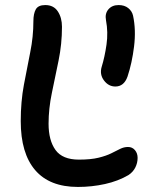

<svg xmlns="http://www.w3.org/2000/svg" viewBox="-20 -730 588 759"><path d="M288 9Q176 9 119 -57.5Q62 -124 62 -251Q62 -328 74.5 -395Q87 -462 99.5 -523.5Q112 -585 112 -646Q112 -676 121.5 -693Q131 -710 159 -710Q192 -710 208.5 -685Q225 -660 225 -624Q225 -556 211.5 -490.5Q198 -425 185 -362.5Q172 -300 172 -241Q172 -175 199.5 -137Q227 -99 292 -99Q339 -99 369.5 -106.5Q400 -114 420 -124Q440 -134 455 -141.5Q470 -149 486 -149Q503 -149 513.5 -136.5Q524 -124 524 -106Q524 -86 515 -68Q506 -50 488 -38Q447 -14 395 -2.5Q343 9 288 9ZM436 -388Q409 -388 391 -412Q373 -436 382 -466Q394 -505 401 -553.5Q408 -602 399 -650Q394 -676 408.5 -693Q423 -710 449 -710Q472 -710 487 -698Q502 -686 506 -668Q518 -612 510 -546.5Q502 -481 484 -427Q470 -388 436 -388Z"/></svg>

Font: Shantell Sans Normal
Style: Regular
Weight: 500
Designer: Stephen Nixon, Anya Danilova, Shantell Martin
Foundry: Arrow Type
Version: Version 1.009;[a7da0bfa3]